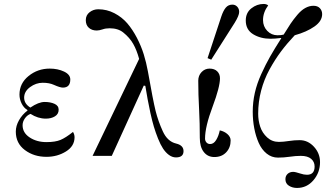

<svg xmlns="http://www.w3.org/2000/svg" viewBox="-20 -785 1650 967"><path d="M59.6 -122.1Q59.6 -150.9 75.7 -179.4Q91.8 -208 118.2 -228V-231Q100.1 -241.2 89.1 -263.2Q78.1 -285.2 78.1 -308.6Q78.1 -365.2 124 -402.3Q169.9 -439.5 230.5 -439.5Q271 -439.5 302.5 -424.6Q334 -409.7 334 -384.8Q334 -343.8 296.9 -343.8Q282.2 -343.8 252 -357.4Q228.5 -368.2 195.3 -368.2Q161.1 -368.2 131.3 -346.2Q101.6 -324.2 101.6 -293Q101.6 -262.7 132.8 -243.2Q174.3 -271.5 205.1 -271.5Q233.4 -271.5 254.4 -262.2Q275.4 -252.9 275.4 -232.4Q275.4 -210.4 256.6 -199Q237.8 -187.5 210.9 -187.5Q170.9 -187.5 133.8 -211.4Q117.2 -205.6 105.5 -189Q93.8 -172.4 93.8 -154.3Q93.8 -116.2 129.4 -92.8Q165 -69.3 213.9 -69.3Q258.3 -69.3 284.7 -80.3Q311 -91.3 347.7 -120.6Q355.5 -107.4 355.5 -93.8Q355.5 -48.8 312 -22Q268.6 4.9 213.9 4.9Q150.9 4.9 105.2 -29.3Q59.6 -63.5 59.6 -122.1Z M474.6 -738.3Q518.1 -738.3 556.2 -718.5Q594.2 -698.7 621.1 -667.5Q647.9 -636.2 669.7 -594.2Q691.4 -552.2 704.1 -511Q716.8 -469.7 724.6 -426.8Q751 -277.3 763.7 -226.3Q776.4 -175.3 799.8 -124Q823.2 -72.3 867.2 -62Q904.3 -53.2 904.3 -23.9Q904.3 7.8 866.2 7.8Q847.7 7.8 830.8 -4.6Q814 -17.1 801 -36.9Q788.1 -56.6 775.9 -87.2Q763.7 -117.7 754.9 -147.2Q746.1 -176.8 737.5 -215.8Q729 -254.9 723.6 -284.9Q718.3 -314.9 711.9 -352.5L704.1 -354L543 0H446.3L680.7 -488.3Q668.9 -532.2 650.9 -564Q632.8 -595.7 601.1 -621.1Q574.7 -642.6 532.2 -642.6Q512.2 -642.6 497.1 -637.2Q479.5 -631.3 467.3 -631.3Q442.9 -631.3 427.5 -645Q412.1 -658.7 412.1 -683.6Q412.1 -708.5 431.2 -723.4Q450.2 -738.3 474.6 -738.3Z M1025.4 -492.2 1094.7 -702.1Q1104.5 -731.4 1117.2 -746.6Q1129.9 -761.7 1150.4 -761.7Q1165 -761.7 1174.8 -751.2Q1184.6 -740.7 1184.6 -725.1Q1184.6 -707 1162.1 -670.4L1043.9 -484.4ZM978.5 -378.4Q978.5 -404.3 995.1 -421.9Q1011.7 -439.5 1035.6 -439.5Q1060.1 -439.5 1074 -425.8Q1087.9 -412.1 1087.9 -390.6Q1087.9 -347.2 1050.8 -248Q1012.7 -147 1012.7 -86.9Q1012.7 -75.7 1019.8 -67.6Q1026.9 -59.6 1038.6 -59.6Q1056.2 -59.6 1068.6 -79.8Q1081.1 -100.1 1086.9 -128.4Q1109.9 -123.5 1125.7 -109.4Q1141.6 -95.2 1141.6 -77.6Q1141.6 -41.5 1119.1 -17.8Q1096.7 5.9 1059.6 5.9Q1025.9 5.9 1006.1 -19.8Q986.3 -45.4 986.3 -90.8Q986.3 -166.5 982.9 -229.5Q978.5 -310.5 978.5 -378.4Z M1217.8 -681.6Q1217.8 -720.7 1245.8 -742.9Q1273.9 -765.1 1307.6 -765.1Q1321.8 -765.1 1330.6 -757.8Q1304.7 -722.2 1304.7 -684.1Q1304.7 -651.9 1325.9 -629.6Q1347.2 -607.4 1377.9 -607.4Q1397.9 -607.4 1408.7 -610.8Q1429.2 -644.5 1443.4 -665.5Q1457.5 -686.5 1477.3 -710Q1497.1 -733.4 1517.3 -744.6Q1537.6 -755.9 1558.6 -755.9Q1579.6 -755.9 1591.1 -743.7Q1602.5 -731.4 1602.5 -713.9Q1602.5 -678.7 1563.5 -651.4Q1524.4 -624 1464.4 -607.4Q1425.3 -565.9 1395 -525.4Q1364.7 -484.9 1337.4 -435.1Q1310.1 -385.3 1295.2 -328.6Q1280.3 -272 1280.3 -212.4Q1280.3 -178.2 1290.5 -147Q1300.8 -115.7 1325.4 -93Q1350.1 -70.3 1384.8 -70.3Q1405.3 -70.3 1437.5 -75.2Q1462.4 -79.1 1489.3 -79.1Q1530.8 -79.1 1561.3 -45.9Q1591.8 -12.7 1591.8 31.7Q1591.8 84 1558.6 122.8Q1525.4 161.6 1476.1 161.6Q1452.6 161.6 1435.1 150.4Q1417.5 139.2 1417.5 117.7Q1417.5 101.1 1428.5 90.8Q1439.5 80.6 1456.5 80.6Q1467.3 80.6 1492.2 88.9Q1510.7 95.2 1525.9 95.2Q1564.5 95.2 1564.5 53.7Q1564.5 29.8 1546.9 14.9Q1529.3 0 1495.1 0Q1468.8 0 1439.5 4.4Q1409.2 8.8 1379.9 8.8Q1348.1 8.8 1323 -11.5Q1297.9 -31.7 1283 -65.4Q1268.1 -99.1 1260.5 -139.2Q1252.9 -179.2 1252.9 -222.7Q1252.9 -270.5 1263.4 -317.1Q1273.9 -363.8 1295.9 -412.1Q1317.9 -460.4 1339.8 -499Q1361.8 -537.6 1396.5 -592.3L1395.5 -593.8Q1364.3 -589.8 1342.8 -589.8Q1292.5 -589.8 1255.1 -612.5Q1217.8 -635.3 1217.8 -681.6Z"/></svg>

Font: Theano Didot
Style: Regular
Weight: 400
Designer: Alexey Kryukov
Version: Version 2.0